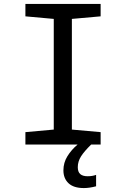

<svg xmlns="http://www.w3.org/2000/svg" viewBox="-20 -734 640 975"><path d="M345 -638V-76L491 -63V0H443Q408 34 391.5 60Q375 86 375 115Q375 139 387.5 150Q400 161 425 161Q449 161 468 154V212Q434 221 406 221Q354 221 328 196.5Q302 172 302 131Q302 92 322.5 59Q343 26 374 0H109V-63L253 -76V-638L109 -651V-714H491V-651Z"/></svg>

Font: Noto Sans Mono UI
Style: Regular
Weight: 400
Monospace: yes
Designer: Monotype Design team
Foundry: Monotype Imaging Inc.
Version: Version 1.000